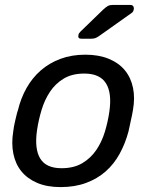

<svg xmlns="http://www.w3.org/2000/svg" viewBox="-20 -753 612 783"><path d="M34 -217Q35 -226 37 -237.5Q39 -249 42 -261Q45 -273 47.5 -284Q50 -295 53 -303Q65 -353 88.5 -394.5Q112 -436 146.5 -466Q181 -496 226.5 -513Q272 -530 328 -530Q383 -530 424 -513Q465 -496 489.5 -466Q514 -436 522.5 -394.5Q531 -353 522 -303Q521 -295 518.5 -284Q516 -273 513.5 -261Q511 -249 508.5 -237.5Q506 -226 504 -217Q491 -168 468 -126Q445 -84 411 -54Q377 -24 331 -7Q285 10 227 10Q172 10 132 -7Q92 -24 67.5 -54Q43 -84 34.5 -126Q26 -168 34 -217ZM231 -67Q281 -67 315.5 -87.5Q350 -108 372.5 -141Q395 -174 407.5 -215Q420 -256 426 -298Q437 -374 412 -413.5Q387 -453 324 -453Q274 -453 240 -432.5Q206 -412 184 -379Q162 -346 149.5 -304.5Q137 -263 131 -222Q120 -146 144 -106.5Q168 -67 231 -67ZM300 -611Q301 -617 308 -624L401 -714Q413 -725 420.5 -729Q428 -733 442 -733H511Q526 -733 526 -717Q524 -705 518 -701L384 -606Q374 -599 367 -597Q360 -595 349 -595H312Q296 -595 300 -611Z"/></svg>

Font: SVN-Rubik
Style: Italic
Weight: 400
Italic angle: -12°
Designer: Hubert and Fischer
Foundry: Hubert & Fischer
Version: Version 2.101; ttfautohint (v1.8.3)